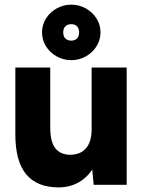

<svg xmlns="http://www.w3.org/2000/svg" viewBox="-20 -795 618 826"><path d="M374.2 -92.6V-504.6H525V0H383ZM278 -129.2Q324.8 -128.4 349.5 -156.5Q374.2 -184.6 374.2 -239.2H421Q421 -160.2 397.4 -104Q373.8 -47.8 330.9 -18.3Q288 11.2 232.4 11.2Q139.8 11.2 92.8 -44.9Q45.8 -101 46 -218.6V-246.6H196.2Q196.2 -185.2 217.4 -158Q238.6 -130.8 278 -129.2ZM46 -504.6H196.2V-246.6H46ZM160.8 -655.6Q160.8 -688.4 178 -715.7Q195.2 -743 224.2 -759Q253.2 -775 286.6 -775Q320 -775 348.9 -759Q377.8 -743 395.1 -715.7Q412.4 -688.4 412.4 -655.6Q412.4 -622.8 395.1 -595.5Q377.8 -568.2 348.9 -552.2Q320 -536.2 286.6 -536.2Q253.2 -536.2 224.2 -552.2Q195.2 -568.2 178 -595.5Q160.8 -622.8 160.8 -655.6ZM320.4 -655.3Q320.4 -672.4 311.3 -681.7Q302.3 -691 286.8 -691Q270.4 -691 261.2 -681.7Q252 -672.4 252 -655.6Q252 -638.8 261.2 -629.5Q270.4 -620.2 286.8 -620.2Q302.3 -620.2 311.3 -629.6Q320.4 -639 320.4 -655.3Z"/></svg>

Font: 寒蝉端黑体 Light
Style: Regular
Weight: 300
Designer: ChillDuanSans {Warren2060}; 
Source Han Sans {Ryoko NISHIZUKA 西塚涼子 (kana, bopomofo & ideographs); Paul D. Hunt (Latin, G
Foundry: ChillType&Adobe
Version: Version 1.300;Glyphs 3.3 (3306)